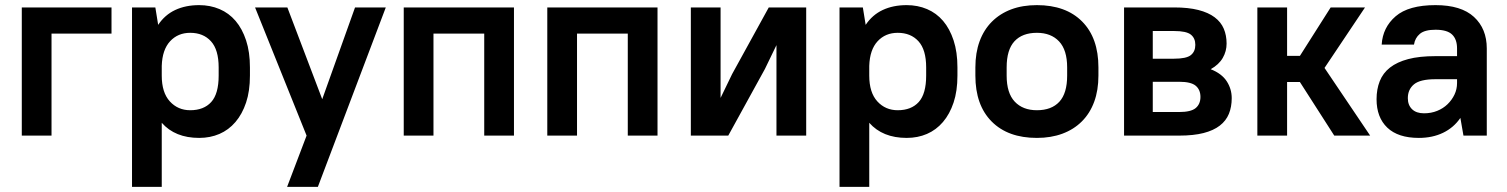

<svg xmlns="http://www.w3.org/2000/svg" viewBox="-20 -529 5880 749"><path d="M65 -500H415V-398H181V0H65Z M757 9Q663 9 611 -50V200H495V-500H586L597 -432Q623 -471 663.5 -490Q704 -509 757 -509Q800 -509 836.5 -493.5Q873 -478 899 -447.5Q925 -417 940 -371.5Q955 -326 955 -266V-234Q955 -174 940 -129Q925 -84 898.5 -53Q872 -22 836 -6.5Q800 9 757 9ZM722 -99Q775 -99 804 -131Q833 -163 833 -234V-266Q833 -335 803 -368Q773 -401 722 -401Q674 -401 643.5 -368Q613 -335 611 -272V-234Q611 -168 642.5 -133.5Q674 -99 722 -99Z M1176 0 975 -500H1101L1237 -142L1365 -500H1485L1220 200H1100Z M1869 -398H1671V0H1555V-500H1985V0H1869Z M2429 -398H2231V0H2115V-500H2545V0H2429Z M3009 -353 2964 -260 2821 0H2675V-500H2791V-147L2836 -240L2979 -500H3125V0H3009Z M3517 9Q3423 9 3371 -50V200H3255V-500H3346L3357 -432Q3383 -471 3423.5 -490Q3464 -509 3517 -509Q3560 -509 3596.5 -493.5Q3633 -478 3659 -447.5Q3685 -417 3700 -371.5Q3715 -326 3715 -266V-234Q3715 -174 3700 -129Q3685 -84 3658.5 -53Q3632 -22 3596 -6.5Q3560 9 3517 9ZM3482 -99Q3535 -99 3564 -131Q3593 -163 3593 -234V-266Q3593 -335 3563 -368Q3533 -401 3482 -401Q3434 -401 3403.5 -368Q3373 -335 3371 -272V-234Q3371 -168 3402.5 -133.5Q3434 -99 3482 -99Z M4025 9Q3912 9 3848.5 -55Q3785 -119 3785 -234V-266Q3785 -323 3801.5 -368Q3818 -413 3849.5 -444.5Q3881 -476 3925 -492.5Q3969 -509 4025 -509Q4138 -509 4201.5 -445Q4265 -381 4265 -266V-234Q4265 -177 4248.5 -132Q4232 -87 4200.5 -55.5Q4169 -24 4124.5 -7.5Q4080 9 4025 9ZM4025 -99Q4082 -99 4112.5 -132Q4143 -165 4143 -234V-266Q4143 -334 4111.5 -367.5Q4080 -401 4025 -401Q3968 -401 3937.5 -368Q3907 -335 3907 -266V-234Q3907 -166 3938.5 -132.5Q3970 -99 4025 -99Z M4365 -500H4560Q4616 -500 4655 -490Q4694 -480 4718.5 -461.5Q4743 -443 4754 -417Q4765 -391 4765 -359Q4765 -329 4750 -303Q4735 -277 4703 -259Q4746 -242 4765.5 -212Q4785 -182 4785 -146Q4785 -112 4774 -85Q4763 -58 4738.5 -39Q4714 -20 4675 -10Q4636 0 4580 0H4365ZM4477 -210V-92H4580Q4626 -92 4644.5 -107.5Q4663 -123 4663 -151Q4663 -179 4644.5 -194.5Q4626 -210 4580 -210ZM4477 -408V-300H4560Q4608 -300 4625.5 -314Q4643 -328 4643 -354Q4643 -380 4625.5 -394Q4608 -408 4560 -408Z M5051 -209H5001V0H4885V-500H5001V-311H5051L5171 -500H5305L5147 -264L5325 0H5185Z M5515 9Q5434 9 5392 -31Q5350 -71 5350 -142Q5350 -181 5362.5 -212.5Q5375 -244 5402.5 -265.5Q5430 -287 5473.5 -298.5Q5517 -310 5580 -310H5664V-340Q5664 -376 5644.5 -394.5Q5625 -413 5580 -413Q5538 -413 5519 -397Q5500 -381 5496 -355H5370Q5374 -422 5424.5 -465.5Q5475 -509 5580 -509Q5680 -509 5730 -463Q5780 -417 5780 -340V0H5689L5677 -69Q5651 -31 5609.5 -11Q5568 9 5515 9ZM5535 -87Q5563 -87 5586.5 -96.5Q5610 -106 5627 -122.5Q5644 -139 5654 -160Q5664 -181 5664 -205V-220H5580Q5520 -220 5496 -200Q5472 -180 5472 -146Q5472 -119 5488.5 -103Q5505 -87 5535 -87Z"/></svg>

Font: Retni Sans
Style: Bold
Weight: 700
Designer: Vitaly Kuzmin
Foundry: ParaType Ltd.
Version: Version 1.00;March 2, 2019;FontCreator 11.5.0.2425 64-bit; t